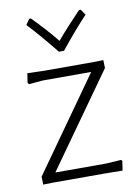

<svg xmlns="http://www.w3.org/2000/svg" viewBox="-79 -727 563 782"><g transform="rotate(-10 203.0 -336.5)"><path d="M310 -674 326 -651Q275 -597 214 -521H193Q119 -612 81 -651L97 -674H104Q163 -614 203 -564Q247 -616 303 -674ZM51 -457 119 -455H332L365 -456L366 -423L93 -39H301L366 -43L370 -38L364 1L288 0H73L36 1L35 -32L308 -417H110L50 -412L45 -418Z"/></g></svg>

Font: Alegreya Sans SC Light
Style: Regular
Weight: 300
Designer: Juan Pablo del Peral
Foundry: Huerta Tipografica
Version: Version 2.007